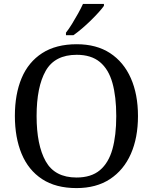

<svg xmlns="http://www.w3.org/2000/svg" viewBox="-20 -951 782 981"><path d="M371 10Q265 10 195 -36Q125 -82 90.5 -165Q56 -248 56 -359Q56 -470 90.5 -552Q125 -634 195.5 -679.5Q266 -725 372 -725Q473 -725 542.5 -679.5Q612 -634 648.5 -551.5Q685 -469 685 -358Q685 -247 648.5 -164.5Q612 -82 542 -36Q472 10 371 10ZM371 -44Q446 -44 490.5 -81.5Q535 -119 554.5 -189Q574 -259 574 -358Q574 -457 554.5 -527Q535 -597 490.5 -634Q446 -671 372 -671Q260 -671 213.5 -589Q167 -507 167 -358Q167 -210 213.5 -127Q260 -44 371 -44ZM317 -784Q332 -803 348 -829Q364 -855 379 -882Q394 -909 404 -931H511V-921Q502 -908 484 -888Q466 -868 443.5 -846Q421 -824 398 -804.5Q375 -785 355 -771H317Z"/></svg>

Font: Noto Serif Gujarati
Style: Regular
Weight: 400
Designer: Universal Thirst, Indian Type Foundry and the Monotype Design Team
Foundry: Monotype Imaging Inc.
Version: Version 2.102